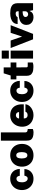

<svg xmlns="http://www.w3.org/2000/svg" viewBox="1799 -2582 794 4432"><g transform="rotate(-90 2196.0 -366.0)"><path d="M285.5 -527Q358.5 -527 408.8 -496Q459 -465 485.2 -414.5Q511.5 -364 512.5 -306H355Q353 -320.5 346.5 -338.5Q340 -356.5 326 -369.8Q312 -383 287 -383Q249.5 -383 226.8 -351.8Q204 -320.5 204 -258Q204 -194.5 228.5 -159.2Q253 -124 291 -124Q315.5 -124 329.2 -138.8Q343 -153.5 349.2 -171.5Q355.5 -189.5 357 -200H510Q510 -145 483.2 -97Q456.5 -49 406.5 -19.5Q356.5 10 285.5 10Q211.5 10 152.5 -23.5Q93.5 -57 59.2 -117Q25 -177 25 -256Q25 -336 59 -397Q93 -458 152 -492.5Q211 -527 285.5 -527Z M827 10Q747 10 688.2 -24Q629.5 -58 597.2 -117.8Q565 -177.5 565 -255Q565 -336.5 598.8 -397.8Q632.5 -459 691.8 -493Q751 -527 828 -527Q909 -527 967.8 -491.8Q1026.5 -456.5 1058.2 -395Q1090 -333.5 1090 -255Q1090 -178 1057.8 -118.2Q1025.5 -58.5 966.5 -24.2Q907.5 10 827 10ZM828 -131Q859 -131 874.8 -152.2Q890.5 -173.5 895.8 -204Q901 -234.5 901 -262Q901 -290 895.8 -319.2Q890.5 -348.5 874.8 -368.2Q859 -388 828 -388Q796.5 -388 780.8 -368.2Q765 -348.5 759.5 -319.2Q754 -290 754 -262Q754 -234.5 759.5 -204Q765 -173.5 780.8 -152.2Q796.5 -131 828 -131Z M1361.5 11Q1290 11 1249.8 -4.2Q1209.5 -19.5 1191.5 -44Q1173.5 -68.5 1169.2 -98Q1165 -127.5 1165 -156V-743H1355.5V-182Q1355.5 -163.5 1365 -147Q1374.5 -130.5 1414 -125L1435 -123V-5Q1417.5 1.5 1399 6.2Q1380.5 11 1361.5 11Z M1678 -214Q1677.5 -183 1687.5 -163.5Q1697.5 -144 1714.8 -135Q1732 -126 1753 -126Q1779.5 -126 1800.8 -136Q1822 -146 1834 -176H2006Q1998 -118.5 1960.5 -76.8Q1923 -35 1869.2 -12.5Q1815.5 10 1758 10Q1677.5 10 1616.2 -22.8Q1555 -55.5 1521 -114.5Q1487 -173.5 1487 -252Q1487 -326 1518.2 -388.5Q1549.5 -451 1608.2 -489Q1667 -527 1750 -527Q1834.5 -527 1891 -492Q1947.5 -457 1975.8 -396.2Q2004 -335.5 2004 -259V-214ZM1677 -323H1824.5Q1824.5 -342.5 1816 -359.2Q1807.5 -376 1791 -386Q1774.5 -396 1750 -396Q1730 -396 1713.5 -386Q1697 -376 1687 -359.2Q1677 -342.5 1677 -323Z M2319 -527Q2392 -527 2442.2 -496Q2492.5 -465 2518.8 -414.5Q2545 -364 2546 -306H2388.5Q2386.5 -320.5 2380 -338.5Q2373.5 -356.5 2359.5 -369.8Q2345.5 -383 2320.5 -383Q2283 -383 2260.2 -351.8Q2237.5 -320.5 2237.5 -258Q2237.5 -194.5 2262 -159.2Q2286.5 -124 2324.5 -124Q2349 -124 2362.8 -138.8Q2376.5 -153.5 2382.8 -171.5Q2389 -189.5 2390.5 -200H2543.5Q2543.5 -145 2516.8 -97Q2490 -49 2440 -19.5Q2390 10 2319 10Q2245 10 2186 -23.5Q2127 -57 2092.8 -117Q2058.5 -177 2058.5 -256Q2058.5 -336 2092.5 -397Q2126.5 -458 2185.5 -492.5Q2244.5 -527 2319 -527Z M2969.5 -385H2856.5L2857.5 -151Q2857.5 -139.5 2861.8 -133.5Q2866 -127.5 2873 -125.2Q2880 -123 2888.5 -123H2969.5V-8Q2959 -3 2936 2.5Q2913 8 2866.5 8Q2785 8 2740.8 -12.2Q2696.5 -32.5 2679.5 -66.5Q2662.5 -100.5 2662.5 -142V-385H2578.5V-517H2669.5L2719.5 -678H2856.5V-518H2969.5Z M3244.5 -517V0H3059.5V-517ZM3244.5 -723V-559H3059.5V-723Z M3831 -517 3629.5 0H3504.5L3303.5 -517H3476.5L3567.5 -253L3654.5 -517Z M4015.5 10Q3967 10 3926.2 -9Q3885.5 -28 3861.2 -64.8Q3837 -101.5 3837 -155Q3837 -239 3903.8 -285.5Q3970.5 -332 4111.5 -332H4151.5V-354Q4151.5 -379 4137.8 -390.5Q4124 -402 4094.5 -401Q4074.5 -400.5 4050.5 -391.5Q4026.5 -382.5 4014.5 -356H3857Q3860 -417 3893.5 -454.8Q3927 -492.5 3982 -509.8Q4037 -527 4103.5 -527Q4193.5 -527 4244.5 -506.5Q4295.5 -486 4316.5 -449.8Q4337.5 -413.5 4337.5 -366V0H4176.5L4159.5 -82Q4136.5 -29.5 4102.5 -9.8Q4068.5 10 4015.5 10ZM4084 -113Q4098 -113 4110.2 -118Q4122.5 -123 4131.5 -131.8Q4140.5 -140.5 4145.8 -151.5Q4151 -162.5 4151.5 -175V-240H4120.5Q4105 -240 4081 -234.2Q4057 -228.5 4038.2 -214.5Q4019.5 -200.5 4019.5 -175Q4019.5 -146 4039.2 -129.5Q4059 -113 4084 -113Z"/></g></svg>

Font: Public Sans Black
Style: Regular
Weight: 900
Designer: The Public Sans Project Authors: Dan O. Williams and USWDS (Libre Franklin designed by Pablo Impallari and Rodrigo Fuenz
Version: Version 1.007